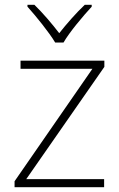

<svg xmlns="http://www.w3.org/2000/svg" viewBox="-20 -784 499 804"><path d="M211 -606H246C270 -648 327 -716 364 -756V-764H335C298 -729 258 -683 228 -645C199 -683 160 -729 124 -764H95V-756C131 -716 186 -648 211 -606ZM416 0V-34H90L417 -504V-530H66V-496H367L41 -25V0Z"/></svg>

Font: Noto Sans Arabic ExtLt
Style: Regular
Weight: 200
Designer: Monotype Design Team, Nadine Chahine, Nizar Qandah and Khaled Hosny
Foundry: Monotype Imaging Inc.
Version: Version 2.012